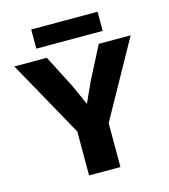

<svg xmlns="http://www.w3.org/2000/svg" viewBox="-120 -921 897 1017"><g transform="rotate(-15 328.5 -413.0)"><path d="M510 -826V-721H146V-826ZM647 -660 414 -241V0H242V-241L9 -660H187L280 -479L329 -369L379 -479L472 -660Z"/></g></svg>

Font: Elaine Sans
Style: Bold
Weight: 700
Designer: Wei Huang
Foundry: Wei Huang
Version: Version 2.001;December 24, 2019;FontCreator 12.0.0.2547 64-b